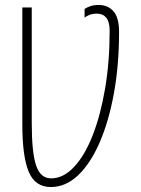

<svg xmlns="http://www.w3.org/2000/svg" viewBox="-20 -744 570 774"><path d="M185 10Q122 10 96 -51Q70 -112 70 -244V-714H108V-248Q108 -129 125.5 -77Q143 -25 186 -25Q235 -25 278 -70.5Q321 -116 353 -197Q385 -278 403.5 -386Q422 -494 422 -620Q422 -656 408.5 -672.5Q395 -689 371 -689Q354 -689 341 -684Q328 -679 321 -673V-708Q330 -714 344 -719Q358 -724 378 -724Q415 -724 437.5 -698.5Q460 -673 460 -615Q460 -483 439.5 -369.5Q419 -256 382 -170.5Q345 -85 295 -37.5Q245 10 185 10Z"/></svg>

Font: Noto Sans Mono Condensed ExtraLight
Style: Regular
Weight: 200
Width: 3
Designer: Monotype Design Team
Foundry: Monotype Imaging Inc.
Version: Version 2.014; ttfautohint (v1.8.4.7-5d5b)